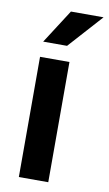

<svg xmlns="http://www.w3.org/2000/svg" viewBox="-86 -798 478 842"><g transform="rotate(10 152.5 -377.0)"><path d="M169 -603.3H62.7L159.7 -754.3H305ZM60.7 -535.3H191.7V0H60.7Z"/></g></svg>

Font: FreesentationVF
Style: Regular
Weight: 400
Designer: glyphs from Roboto by Christian Robertson / Hangul glyphs from Noto Sans CJK(Source Han Sans) by Jang Soo-young and Kang
Foundry: PT&
Version: Version 2.001;Glyphs 3.3.1 (3343)